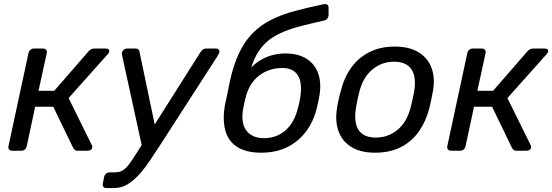

<svg xmlns="http://www.w3.org/2000/svg" viewBox="-20 -767 2809 977"><path d="M42 0Q32 0 26.5 -6.5Q21 -13 23 -23L125 -497Q127 -507 134.5 -513.5Q142 -520 152 -520H199Q209 -520 214.5 -513.5Q220 -507 218 -497L176 -305H256L430 -505Q436 -512 443 -516Q450 -520 460 -520H519Q528 -520 532.5 -516Q537 -512 536 -504Q536 -500 529 -492L329 -268L447 -29Q449 -25 449.5 -22Q450 -19 449 -16Q448 -8 441.5 -4Q435 0 426 0H376Q366 0 361 -4Q356 -8 352 -15L251 -224H159L116 -23Q114 -13 106.5 -6.5Q99 0 89 0Z M522 190Q511 190 506 183.5Q501 177 503 167L510 133Q512 123 520 116.5Q528 110 538 110H565Q587 110 603 101Q619 92 635.5 70.5Q652 49 675 12L1001 -503Q1007 -511 1013 -515.5Q1019 -520 1030 -520H1080Q1088 -520 1093 -514Q1098 -508 1096 -500Q1095 -495 1087 -482L797 -32Q773 4 747.5 43Q722 82 693 115.5Q664 149 631.5 169.5Q599 190 560 190ZM704 -15 602 -482Q599 -496 601 -502Q604 -509 610.5 -514.5Q617 -520 625 -520H669Q680 -520 684.5 -515Q689 -510 690 -503L773 -106Z M1309 10Q1232 10 1186.5 -19.5Q1141 -49 1126.5 -103.5Q1112 -158 1124 -230Q1131 -260 1137 -290Q1143 -320 1149 -350Q1168 -437 1196.5 -497Q1225 -557 1265.5 -598Q1306 -639 1359.5 -666Q1413 -693 1480 -711Q1547 -729 1629 -746Q1639 -748 1645.5 -743Q1652 -738 1652 -729V-688Q1651 -679 1645.5 -672Q1640 -665 1631 -663Q1559 -647 1502.5 -632Q1446 -617 1402 -596Q1358 -575 1326.5 -543.5Q1295 -512 1274 -465Q1253 -418 1241 -350L1221 -359Q1234 -400 1265.5 -430.5Q1297 -461 1340 -478Q1383 -495 1432 -495Q1497 -495 1540 -468Q1583 -441 1600 -390.5Q1617 -340 1604 -272Q1601 -256 1597.5 -240Q1594 -224 1591 -213Q1575 -148 1537 -97.5Q1499 -47 1442 -18.5Q1385 10 1309 10ZM1324 -64Q1387 -64 1432.5 -103.5Q1478 -143 1496 -217Q1499 -227 1502 -240Q1505 -253 1507 -267Q1520 -343 1496.5 -382Q1473 -421 1417 -421Q1349 -421 1298 -382Q1247 -343 1229 -267Q1225 -253 1222.5 -240Q1220 -227 1218 -217Q1204 -143 1233 -103.5Q1262 -64 1324 -64Z M1888 10Q1815 10 1768 -19Q1721 -48 1702.5 -99.5Q1684 -151 1695 -217Q1697 -234 1703 -260.5Q1709 -287 1714 -303Q1730 -370 1766 -421Q1802 -472 1858 -501Q1914 -530 1989 -530Q2063 -530 2110 -501Q2157 -472 2176 -421Q2195 -370 2183 -303Q2180 -287 2174.5 -260.5Q2169 -234 2165 -217Q2148 -151 2112.5 -99.5Q2077 -48 2021 -19Q1965 10 1888 10ZM1892 -67Q1955 -67 2003 -106.5Q2051 -146 2070 -222Q2074 -237 2079 -260Q2084 -283 2087 -298Q2100 -374 2074 -413.5Q2048 -453 1985 -453Q1923 -453 1875 -413.5Q1827 -374 1808 -298Q1804 -283 1799 -260Q1794 -237 1792 -222Q1779 -146 1804 -106.5Q1829 -67 1892 -67Z M2275 0Q2265 0 2259.5 -6.5Q2254 -13 2256 -23L2358 -497Q2360 -507 2367.5 -513.5Q2375 -520 2385 -520H2432Q2442 -520 2447.5 -513.5Q2453 -507 2451 -497L2409 -305H2489L2663 -505Q2669 -512 2676 -516Q2683 -520 2693 -520H2752Q2761 -520 2765.5 -516Q2770 -512 2769 -504Q2769 -500 2762 -492L2562 -268L2680 -29Q2682 -25 2682.5 -22Q2683 -19 2682 -16Q2681 -8 2674.5 -4Q2668 0 2659 0H2609Q2599 0 2594 -4Q2589 -8 2585 -15L2484 -224H2392L2349 -23Q2347 -13 2339.5 -6.5Q2332 0 2322 0Z"/></svg>

Font: Rubik
Style: Italic
Weight: 400
Italic angle: -12°
Designer: Hubert and Fischer
Foundry: Hubert and Fischer
Version: Version 2.300;gftools[0.9.30]